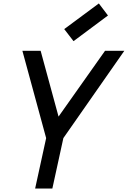

<svg xmlns="http://www.w3.org/2000/svg" viewBox="-20 -1095 742 1115"><path d="M184 0 248 -293 110 -800H216L320 -418L590 -800H702L348 -293L284 0ZM407 -856 353 -926 554 -1075 607 -1005Z"/></svg>

Font: Victor Mono Thin
Style: Italic
Weight: 100
Italic angle: -12°
Monospace: yes
Designer: Rune Bjørnerås
Version: Version 1.561;gftools[0.9.30]